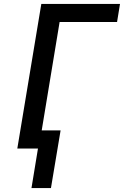

<svg xmlns="http://www.w3.org/2000/svg" viewBox="-20 -755 640 976"><path d="M140 201 173 0H68L190 -735H590L575 -643H283L192 -92H288L239 201Z"/></svg>

Font: Iosevka SS04 Semibold Extended
Style: Italic
Weight: 600
Width: 7
Italic angle: -9°
Monospace: yes
Designer: Belleve Invis
Foundry: Belleve Invis
Version: Version 19.0.0; ttfautohint (v1.8.4)